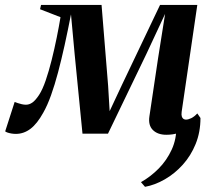

<svg xmlns="http://www.w3.org/2000/svg" viewBox="-52 -522 834 760"><path d="M606.5 11.5Q572 11.5 553 -7.5Q534 -26.5 539.5 -62L573.5 -290L601.5 -467L527.5 -308.5L375.5 7H274.5L243.5 -307.5L229 -465Q216.5 -401 203.8 -343.2Q191 -285.5 177.8 -235.5Q164.5 -185.5 150 -145Q135.5 -104.5 119 -75.5Q95 -32 68.5 -12Q42 8 10.5 8Q2 8 -6.8 6.5Q-15.5 5 -22 2.8Q-28.5 0.5 -31.5 -2L6 -118.5Q11 -116.5 18.2 -114Q25.5 -111.5 34.2 -109.5Q43 -107.5 50.5 -107.5Q57 -107.5 63.2 -109.5Q69.5 -111.5 75.8 -115.8Q82 -120 88.8 -127.8Q95.5 -135.5 102.5 -146Q116.5 -167.5 129 -204Q141.5 -240.5 152.5 -284.5Q163.5 -328.5 172.5 -373Q181.5 -417.5 187.5 -454L106.5 -485.5L110.5 -502.5H350L376 -182.5L382 -82L429 -182.5L581.5 -502.5H729L667 -79Q665.5 -67 667.8 -60.5Q670 -54 674.5 -51.2Q679 -48.5 684 -48.5Q693 -48.5 705 -54.2Q717 -60 729 -73L741.5 -55Q733 -44 719.8 -32.2Q706.5 -20.5 689.5 -10.8Q672.5 -1 651.8 5.2Q631 11.5 606.5 11.5ZM741.5 -55Q741.5 1 722.5 47.8Q703.5 94.5 671.5 130Q639.5 165.5 600.2 188Q561 210.5 522 217.5L506 199Q543.5 178 575.8 145.5Q608 113 627.8 70Q647.5 27 646 -24.5Z"/></svg>

Font: Merriweather 144pt SemiBold
Style: Italic
Weight: 600
Italic angle: -7.8°
Version: Version 2.101